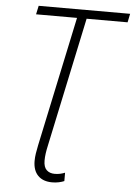

<svg xmlns="http://www.w3.org/2000/svg" viewBox="-60 -759 702 1003"><g transform="rotate(5 290.5 -257.5)"><path d="M251.5 198.7Q204.1 198.7 177.5 171.9Q150.9 145 150.9 95.2Q150.9 76.2 154.1 55.4Q157.2 34.7 162.1 12.2L306.6 -668.5H91.8L101.6 -713.9H581.1L571.8 -668.5H356.9L212.9 10.3Q208 31.7 205.3 51.3Q202.6 70.8 202.6 88.4Q202.6 122.6 218.5 137.9Q234.4 153.3 261.2 153.3Q277.8 153.3 291 150.1Q304.2 147 314.9 142.6V186.5Q303.7 191.4 287.1 195.1Q270.5 198.7 251.5 198.7Z"/></g></svg>

Font: Open Sans Light
Style: Italic
Weight: 300
Italic angle: -12°
Designer: Monotype Design Team
Foundry: Monotype Imaging Inc.
Version: Version 3.003; ttfautohint (v1.8.4)